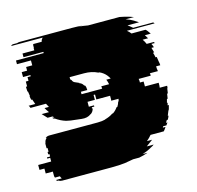

<svg xmlns="http://www.w3.org/2000/svg" viewBox="-90 -663 775 756"><g transform="rotate(-15 297.5 -285.5)"><path d="M540 -263Q540 -261 539.5 -258.5Q539 -256 539 -254H569V-249Q568 -247 568 -244H567L564 -224H561L558 -204H555Q554 -200 553 -196.5Q552 -193 551 -189H554L551 -179H556Q555 -175 554 -171.5Q553 -168 552 -164Q550 -160 550 -159H549Q547 -154 545 -149Q543 -144 541 -139H544Q543 -135 541 -131.5Q539 -128 537 -124H533L527 -114H533Q531 -112 529.5 -109Q528 -106 526 -104H513L510 -99H521Q519 -95 516 -91.5Q513 -88 510 -84H456Q452 -79 447 -74Q442 -69 436 -64H457Q450 -59 443.5 -54Q437 -49 430 -44H458Q454 -41 450 -38.5Q446 -36 441 -34H442Q426 -25 406 -19H426Q418 -16 409 -13.5Q400 -11 390 -9H365Q358 -8 351 -6.5Q344 -5 336 -4H340Q325 -2 309 -1Q293 0 276 0H74Q65 0 60 -4H55Q52 -6 50 -9H74Q70 -15 69 -19H49Q48 -21 47.5 -23Q47 -25 47 -27V-44H18V-64H-2V-84H51V-99H39V-104H52V-114H47V-124H51V-139H47V-159H48Q48 -161 48.5 -162Q49 -163 49 -164Q50 -169 52.5 -172.5Q55 -176 58 -179H54Q60 -185 71 -185H268Q286 -185 301 -189H298Q318 -194 332 -204H335Q347 -212 355 -224H358Q364 -233 367 -244H369Q369 -246 369.5 -247Q370 -248 370 -249Q371 -251 371 -254H341Q342 -256 342 -260V-274H286V-294H280V-274H250V-254H271V-249H261Q261 -246 260 -244H263Q260 -231 250 -224H249Q234 -212 210 -215L167 -220Q162 -221 157 -222Q152 -223 147 -224H148Q138 -227 128 -232Q118 -237 108 -244H105L99 -249H108L102 -254H82Q77 -259 72.5 -264Q68 -269 63 -274H93Q89 -279 86 -284Q83 -289 80 -294H98Q96 -298 94 -301.5Q92 -305 90 -309H27Q26 -311 25 -314Q24 -317 22 -319H49Q47 -324 45.5 -329Q44 -334 42 -339H38L35 -354H37L34 -374H32Q32 -379 31.5 -384Q31 -389 31 -394H36V-414H47V-429H60V-434H30V-454H52V-469H77V-489H20V-504H133V-509H52V-524H100V-534H101V-544Q102 -546 102 -549H137Q138 -557 145 -564H16Q20 -568 24 -569H42Q48 -571 52 -571H265Q277 -571 288.5 -570.5Q300 -570 311 -569H293Q302 -568 311.5 -567Q321 -566 330 -564H458Q490 -558 513 -549H479Q497 -543 512 -534H511Q520 -529 527 -524H480Q485 -520 490 -516.5Q495 -513 499 -509H580Q582 -508 583 -507Q584 -506 585 -504H472Q481 -497 487 -489H544Q549 -485 552.5 -479.5Q556 -474 560 -469H536L545 -454H523Q530 -444 534 -434H563L566 -429H552Q554 -425 555.5 -421.5Q557 -418 558 -414H548L554 -394H549Q551 -389 552 -384Q553 -379 554 -374H559L562 -354Q563 -350 563.5 -346.5Q564 -343 564 -339H547Q547 -334 547.5 -329Q548 -324 549 -319H516Q517 -317 517 -314Q517 -311 517 -309H468V-308Q469 -304 469 -300.5Q469 -297 469 -294H484V-274H540ZM319 -309V-311Q319 -316 318 -319H350Q348 -330 344 -339H362Q360 -343 357.5 -346.5Q355 -350 352 -354Q341 -367 325 -374H321Q297 -386 266 -386H207V-380Q207 -378 209 -374H211Q214 -364 223 -361L239 -354H236L241 -352Q250 -348 254 -339H257Q261 -332 261 -322V-319H235V-309Z"/></g></svg>

Font: Rubik Glitch
Style: Regular
Weight: 400
Designer: Hubert and Fischer, NaN
Foundry: Hubert and Fischer, NaN
Version: Version 2.200